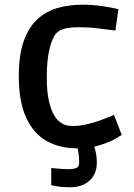

<svg xmlns="http://www.w3.org/2000/svg" viewBox="-20 -618 569 817"><path d="M277 179Q247 179 222.5 174.5Q198 170 198 170V97Q198 97 210 98Q222 99 238.5 100.5Q255 102 267 102Q294 102 305.5 96.5Q317 91 317 71Q317 47 312 22Q307 -3 305 -12L371 -24Q375 -15 383.5 13.5Q392 42 392 74Q392 123 360.5 151Q329 179 277 179ZM306 13Q234 13 178.5 -18Q123 -49 91.5 -117Q60 -185 60 -294Q60 -384 81 -443Q102 -502 139 -536Q176 -570 225 -584Q274 -598 330 -598Q376 -598 418 -591.5Q460 -585 484 -579L471 -488Q447 -491 403.5 -496.5Q360 -502 316 -502Q276 -502 254.5 -496Q233 -490 221 -478Q202 -458 190.5 -409Q179 -360 179 -291Q179 -226 188.5 -186.5Q198 -147 211 -126.5Q224 -106 236 -98Q243 -92 256 -87Q269 -82 293 -82Q319 -82 349 -89Q379 -96 405.5 -105.5Q432 -115 448.5 -122Q465 -129 465 -129L498 -44Q498 -44 474.5 -29.5Q451 -15 407.5 -1Q364 13 306 13Z"/></svg>

Font: Ruda
Style: Bold
Weight: 700
Designer: Mariela Monsalve and Angelina Sanchez
Foundry: Mariela Monsalve and Angelina Sanchez
Version: Version 2.000